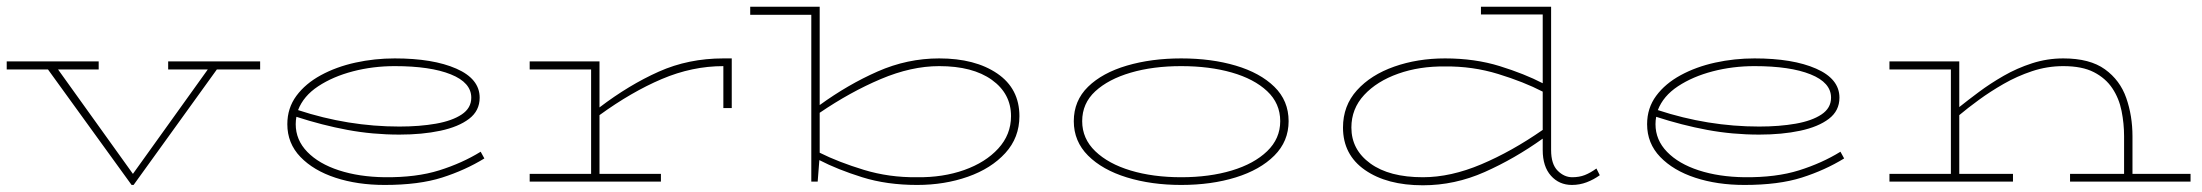

<svg xmlns="http://www.w3.org/2000/svg" viewBox="-20 -540 6559 572"><path d="M378 11H372L123 -333H0V-357H274V-333H153L376 -22L599 -333H481V-357H755V-333H626Z M1423 -68Q1366 -33 1297 -11Q1228 11 1126 11Q1045 11 979.5 -10.5Q914 -32 875 -72.5Q836 -113 836 -170Q836 -218 863 -254.5Q890 -291 936 -316Q982 -341 1039 -353.5Q1096 -366 1156 -366Q1270 -366 1339.5 -335.5Q1409 -305 1409 -249Q1409 -210 1377.5 -186Q1346 -162 1292 -150.5Q1238 -139 1170 -139Q1090 -139 1015 -153Q940 -167 863 -192Q861 -181 861 -170Q861 -123 895.5 -87.5Q930 -52 990 -32.5Q1050 -13 1126 -12Q1220 -11 1288.5 -32.5Q1357 -54 1412 -88ZM1156 -343Q1091 -343 1031.5 -327.5Q972 -312 928 -283Q884 -254 868 -212Q1017 -163 1170 -163Q1230 -163 1278.5 -171.5Q1327 -180 1355.5 -199Q1384 -218 1384 -249Q1384 -294 1323 -318.5Q1262 -343 1156 -343Z M1949 1H1558V-22H1741V-333H1558V-357H1766V-220Q1854 -287 1942.5 -326.5Q2031 -366 2135 -366H2160V-218H2135V-343Q2042 -343 1951.5 -304.5Q1861 -266 1766 -197V-22H1949Z M2416 1H2397V-496H2215V-520H2422V-227Q2506 -288 2594.5 -327Q2683 -366 2778 -366Q2885 -366 2951 -321Q3017 -276 3017 -194Q3017 -130 2975 -84Q2933 -38 2863.5 -13.5Q2794 11 2712 11Q2622 11 2548.5 -12Q2475 -35 2421 -63ZM2778 -343Q2695 -343 2604 -304.5Q2513 -266 2422 -204V-85Q2478 -57 2553.5 -34Q2629 -11 2712 -12Q2789 -11 2852.5 -33.5Q2916 -56 2954 -97.5Q2992 -139 2992 -194Q2992 -261 2935 -302Q2878 -343 2778 -343Z M3819 -179Q3819 -119 3776.5 -76.5Q3734 -34 3661.5 -11.5Q3589 11 3499 11Q3410 11 3337 -11.5Q3264 -34 3221.5 -76.5Q3179 -119 3179 -179Q3179 -240 3221.5 -281.5Q3264 -323 3337 -344.5Q3410 -366 3499 -366Q3589 -366 3661.5 -344.5Q3734 -323 3776.5 -281.5Q3819 -240 3819 -179ZM3204 -179Q3204 -127 3243 -89.5Q3282 -52 3348.5 -32Q3415 -12 3499 -12Q3583 -12 3649.5 -32Q3716 -52 3755 -89.5Q3794 -127 3794 -179Q3794 -232 3755 -268.5Q3716 -305 3649.5 -324Q3583 -343 3499 -343Q3415 -343 3348.5 -323.5Q3282 -304 3243 -268Q3204 -232 3204 -179Z M4746 -18Q4728 -5 4707 3Q4686 11 4663 11Q4625 11 4600.5 -16.5Q4576 -44 4576 -93V-127Q4492 -67 4403 -27.5Q4314 12 4219 12Q4112 12 4046.5 -33.5Q3981 -79 3981 -160Q3981 -225 4022.5 -271Q4064 -317 4133.5 -341.5Q4203 -366 4285 -366Q4374 -366 4448 -343Q4522 -320 4576 -292V-497H4392V-520H4601V-93Q4601 -51 4620.5 -31.5Q4640 -12 4664 -12Q4685 -12 4701.5 -18.5Q4718 -25 4736 -38ZM4006 -160Q4006 -94 4062.5 -53Q4119 -12 4219 -12Q4302 -12 4393 -50.5Q4484 -89 4576 -153V-267Q4520 -296 4443.5 -319.5Q4367 -343 4285 -342Q4209 -343 4145.5 -320.5Q4082 -298 4044 -257Q4006 -216 4006 -160Z M5474 -68Q5417 -33 5348 -11Q5279 11 5177 11Q5096 11 5030.5 -10.5Q4965 -32 4926 -72.5Q4887 -113 4887 -170Q4887 -218 4914 -254.5Q4941 -291 4987 -316Q5033 -341 5090 -353.5Q5147 -366 5207 -366Q5321 -366 5390.5 -335.5Q5460 -305 5460 -249Q5460 -210 5428.5 -186Q5397 -162 5343 -150.5Q5289 -139 5221 -139Q5141 -139 5066 -153Q4991 -167 4914 -192Q4912 -181 4912 -170Q4912 -123 4946.5 -87.5Q4981 -52 5041 -32.5Q5101 -13 5177 -12Q5271 -11 5339.5 -32.5Q5408 -54 5463 -88ZM5207 -343Q5142 -343 5082.5 -327.5Q5023 -312 4979 -283Q4935 -254 4919 -212Q5068 -163 5221 -163Q5281 -163 5329.5 -171.5Q5378 -180 5406.5 -199Q5435 -218 5435 -249Q5435 -294 5374 -318.5Q5313 -343 5207 -343Z M5977 1H5609V-22H5792V-333H5609V-357H5817V-221Q5842 -241 5875.5 -266Q5909 -291 5949 -314Q5989 -337 6034 -351.5Q6079 -366 6127 -366Q6206 -366 6251 -333.5Q6296 -301 6314.5 -248Q6333 -195 6333 -134V-22H6506V1H6147V-22H6308V-134Q6308 -172 6300.5 -209.5Q6293 -247 6273 -277Q6253 -307 6218 -325Q6183 -343 6127 -343Q6079 -343 6034 -328Q5989 -313 5949 -290Q5909 -267 5875.5 -242.5Q5842 -218 5817 -197V-22H5977Z"/></svg>

Font: BhuTuka Expanded One
Style: Regular
Weight: 400
Designer: Erin McLaughlin
Version: Version 1.000; ttfautohint (v1.8.3)